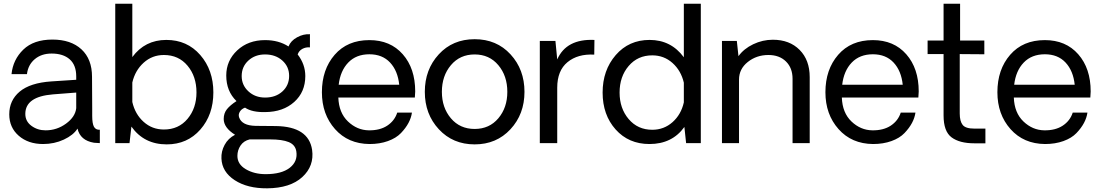

<svg xmlns="http://www.w3.org/2000/svg" viewBox="-20 -770 5918 1033"><path d="M211.9 4.9Q131.8 4.9 80.8 -39.6Q29.8 -84 29.8 -154.8Q29.8 -230 85.9 -277.1Q142.1 -324.2 255.9 -332L390.1 -340.8V-358.9Q390.1 -419.9 355 -450.9Q319.8 -481.9 257.8 -481.9Q202.6 -481.9 166.7 -451.4Q130.9 -420.9 125 -371.1H42Q49.8 -449.2 105.5 -503.2Q161.1 -557.1 262.2 -557.1Q361.3 -557.1 418.2 -504.6Q475.1 -452.1 475.1 -356.9Q475.1 -316.9 475.6 -268.1Q476.1 -219.2 476.1 -185.1Q476.1 -150.9 476.1 -147Q476.1 -105 485.6 -87.9Q495.1 -70.8 517.1 -71.8V0Q505.9 0 485.8 -2Q411.6 -14.2 397 -78.1Q375 -43 323.5 -19Q272 4.9 211.9 4.9ZM225.1 -68.8Q286.1 -68.8 335.4 -105Q384.8 -141.1 390.1 -188V-272L264.2 -262.2Q116.2 -250 116.2 -157.2Q116.2 -117.2 149.2 -93Q182.1 -68.8 225.1 -68.8Z M875 -555.2Q986.8 -555.2 1057.4 -474.1Q1127.9 -393.1 1127.9 -272.9Q1127.9 -152.8 1057.9 -73Q987.8 6.8 877 6.8Q754.9 6.8 687 -88.9L676.8 0H600.1V-750H691.9V-462.9Q759.8 -555.2 875 -555.2ZM861.8 -73.2Q940.9 -73.2 989 -130.6Q1037.1 -188 1037.1 -272.9Q1037.1 -358.9 989 -416.5Q940.9 -474.1 861.8 -474.1Q798.8 -474.1 752.9 -432.6Q707 -391.1 691.9 -326.2V-221.2Q707 -155.3 752.9 -114.3Q798.8 -73.2 861.8 -73.2Z M1417.5 243.2Q1311.5 244.1 1242.9 199.5Q1174.3 154.8 1171.4 83Q1169.4 44.9 1188.5 9.5Q1207.5 -25.9 1244.6 -44.9Q1183.6 -83 1183.6 -129.9Q1183.6 -160.6 1200.9 -182.4Q1218.3 -204.1 1252.4 -226.1Q1197.3 -279.3 1197.3 -363.8Q1197.3 -443.8 1256.3 -499Q1315.4 -554.2 1406.2 -554.2Q1479.5 -554.2 1532.2 -520Q1544.4 -550.8 1578.4 -569.3Q1612.3 -587.9 1647.5 -585.9V-515.1Q1625.5 -517.1 1606.9 -507.1Q1588.4 -497.1 1581.5 -477.1Q1622.6 -423.8 1622.6 -360.8Q1622.6 -274.9 1563 -221.4Q1503.4 -168 1408.2 -167Q1336.4 -165 1298.3 -190.9Q1279.3 -184.1 1270.3 -168.9Q1261.2 -153.8 1266.6 -138.2Q1281.7 -94.2 1355.5 -92.8L1465.3 -91.8Q1640.1 -88.9 1659.2 36.1Q1671.4 123 1606.4 182.6Q1541.5 242.2 1417.5 243.2ZM1535.6 -361.8Q1535.6 -411.6 1499 -444.3Q1462.4 -477.1 1406.2 -477.1Q1352.1 -477.1 1316.2 -444.1Q1280.3 -411.1 1280.3 -360.8Q1280.3 -312 1316.4 -278.6Q1352.5 -245.1 1406.2 -245.1Q1463.4 -245.1 1499.5 -278.1Q1535.6 -311 1535.6 -361.8ZM1574.2 43.9Q1568.4 8.8 1533.4 -5.6Q1498.5 -20 1432.6 -20H1323.2Q1291 -12.2 1274.2 12.9Q1257.3 38.1 1257.3 68.8Q1257.3 113.8 1302.5 140.4Q1347.7 167 1409.2 167Q1495.1 167 1539.1 132.6Q1583 98.1 1574.2 43.9Z M2213.9 -277.8Q2213.9 -269 2211.9 -245.1H1800.3Q1803.2 -163.1 1852.1 -116.5Q1900.9 -69.8 1963.9 -68.8Q2023.9 -67.9 2063.5 -94Q2103 -120.1 2117.2 -164.1H2196.3Q2192.4 -136.2 2177.7 -108.6Q2163.1 -81.1 2137.2 -54Q2111.3 -26.9 2067.1 -11Q2022.9 4.9 1968.3 4.9Q1853 3.9 1782.5 -75.4Q1711.9 -154.8 1711.9 -273.9Q1711.9 -396 1780.5 -475.1Q1849.1 -554.2 1967.3 -554.2Q2080.1 -554.2 2147 -478Q2213.9 -401.9 2213.9 -277.8ZM1967.3 -478Q1896.5 -478 1853.8 -433.6Q1811 -389.2 1802.2 -314H2127.9Q2120.1 -389.2 2078.6 -433.6Q2037.1 -478 1967.3 -478Z M2726.3 -74.5Q2650.9 6.8 2533.7 6.8Q2416.5 6.8 2341.1 -74.5Q2265.6 -155.8 2265.6 -275.9Q2265.6 -396 2340.6 -477.5Q2415.5 -559.1 2533.7 -559.1Q2651.9 -559.1 2726.8 -477.5Q2801.8 -396 2801.8 -275.9Q2801.8 -155.8 2726.3 -74.5ZM2709.5 -275.9Q2709.5 -361.8 2661.1 -419.4Q2612.8 -477.1 2533.7 -477.1Q2454.6 -477.1 2406 -419.4Q2357.4 -361.8 2357.4 -275.9Q2357.4 -190.9 2406 -133.5Q2454.6 -76.2 2533.7 -76.2Q2612.8 -76.2 2661.1 -133.5Q2709.5 -190.9 2709.5 -275.9Z M3178.2 -555.2 3177.2 -476.1Q3088.4 -481 3033.2 -435.5Q2978 -390.1 2978 -297.9V0H2884.3V-549.8H2968.3L2978 -450.2Q3027.3 -562 3178.2 -555.2Z M3750.5 -750V0H3671.4L3662.1 -86.9Q3596.2 4.9 3474.1 4.9Q3362.3 4.9 3292.2 -73.5Q3222.2 -151.9 3222.2 -272Q3222.2 -392.1 3292.7 -473.6Q3363.3 -555.2 3475.1 -555.2Q3590.3 -555.2 3659.2 -461.9V-750ZM3489.3 -71.8Q3552.2 -71.8 3598.4 -112.8Q3644.5 -153.8 3659.2 -219.2V-325.2Q3644 -390.1 3598.1 -431.2Q3552.2 -472.2 3489.3 -472.2Q3411.1 -472.2 3362.3 -415Q3313.5 -357.9 3313.5 -272Q3313.5 -187 3362.3 -129.4Q3411.1 -71.8 3489.3 -71.8Z M4138.2 -556.2Q4228 -556.2 4282.2 -501.5Q4336.4 -446.8 4336.4 -355V0H4244.1V-346.2Q4244.1 -404.3 4208.7 -439.2Q4173.3 -474.1 4114.3 -474.1Q4050.3 -474.1 4003.2 -436.5Q3956.1 -398.9 3956.1 -341.8V0H3864.3V-549.8H3944.3L3953.1 -467.8Q3981.9 -507.8 4032.5 -532Q4083 -556.2 4138.2 -556.2Z M4922.9 -277.8Q4922.9 -269 4920.9 -245.1H4509.3Q4512.2 -163.1 4561 -116.5Q4609.9 -69.8 4672.9 -68.8Q4732.9 -67.9 4772.5 -94Q4812 -120.1 4826.2 -164.1H4905.3Q4901.4 -136.2 4886.7 -108.6Q4872.1 -81.1 4846.2 -54Q4820.3 -26.9 4776.1 -11Q4731.9 4.9 4677.2 4.9Q4562 3.9 4491.5 -75.4Q4420.9 -154.8 4420.9 -273.9Q4420.9 -396 4489.5 -475.1Q4558.1 -554.2 4676.3 -554.2Q4789.1 -554.2 4856 -478Q4922.9 -401.9 4922.9 -277.8ZM4676.3 -478Q4605.5 -478 4562.7 -433.6Q4520 -389.2 4511.2 -314H4836.9Q4829.1 -389.2 4787.6 -433.6Q4746.1 -478 4676.3 -478Z M5221.7 1Q5142.6 1 5099.6 -31Q5056.6 -63 5056.6 -148.9V-479H4970.7V-551.8H5056.6V-750H5145.5V-551.8H5275.9V-478L5143.6 -479V-159.2Q5143.6 -118.2 5159.2 -98.1Q5174.8 -78.1 5221.7 -78.1H5281.7V1Z M5848.1 -277.8Q5848.1 -269 5846.2 -245.1H5434.6Q5437.5 -163.1 5486.3 -116.5Q5535.2 -69.8 5598.1 -68.8Q5658.2 -67.9 5697.8 -94Q5737.3 -120.1 5751.5 -164.1H5830.6Q5826.7 -136.2 5812 -108.6Q5797.4 -81.1 5771.5 -54Q5745.6 -26.9 5701.4 -11Q5657.2 4.9 5602.5 4.9Q5487.3 3.9 5416.7 -75.4Q5346.2 -154.8 5346.2 -273.9Q5346.2 -396 5414.8 -475.1Q5483.4 -554.2 5601.6 -554.2Q5714.4 -554.2 5781.2 -478Q5848.1 -401.9 5848.1 -277.8ZM5601.6 -478Q5530.8 -478 5488 -433.6Q5445.3 -389.2 5436.5 -314H5762.2Q5754.4 -389.2 5712.9 -433.6Q5671.4 -478 5601.6 -478Z"/></svg>

Font: ø
Style: ø
Weight: 400
Designer: Samuel Oakes
Foundry: Samuel Oakes
Version: Version 1.000;PS 001.000;hotconv 1.0.88;makeotf.lib2.5.64775